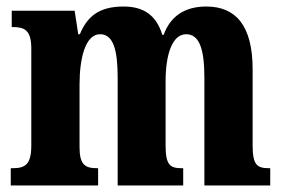

<svg xmlns="http://www.w3.org/2000/svg" viewBox="-20 -569 869 589"><path d="M13 0H281V-53H279C242 -53 224 -62 224 -118V-309C224 -391 242 -464 287 -464C328 -464 341 -415 341 -330V0H542V-53H538C502 -53 488 -62 488 -123V-321C488 -398 507 -464 551 -464C593 -464 607 -415 607 -330V0H809V-53H806C769 -53 755 -62 755 -123V-356C755 -491 703 -549 613 -549C544 -549 502 -517 482 -462H478C459 -524 419 -549 359 -549C282 -549 247 -517 225 -464H220L209 -536H16V-486H19C55 -486 76 -477 76 -420V-122C76 -62 55 -53 18 -53H13Z"/></svg>

Font: Noto Serif Bengali ExtraCondensed ExtraBold
Style: Regular
Weight: 800
Width: 2
Designer: Juan Bruce, Universal Thirst, Indian Type Foundry and the Monotype Design Team.
Foundry: Monotype Imaging Inc.
Version: Version 2.003